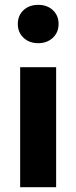

<svg xmlns="http://www.w3.org/2000/svg" viewBox="-20 -780 318 800"><path d="M64 -500H213.9V0H64ZM77.9 -737.5Q101.6 -759.8 139.2 -759.8Q176.8 -759.8 200.4 -737.5Q224.1 -715.3 224.1 -680.2Q224.1 -645 200.2 -622.6Q176.3 -600.1 139.2 -600.1Q102.1 -600.1 78.1 -622.6Q54.2 -645 54.2 -680.2Q54.2 -715.3 77.9 -737.5Z"/></svg>

Font: Gully
Style: Bold
Weight: 700
Designer: jaikishan Patel
Foundry: MagicType
Version: Version 1.000;Glyphs 3.2 (3242)